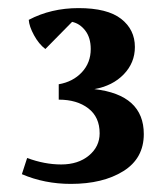

<svg xmlns="http://www.w3.org/2000/svg" viewBox="-20 -730 413 474"><path d="M34 -300 47 -340Q90 -324 131 -324Q173 -324 199.5 -346Q226 -368 226 -401Q226 -441 198 -462.5Q170 -484 125 -484V-522Q160 -528 182 -551.5Q204 -575 204 -609Q204 -637 190.5 -654.5Q177 -672 158 -676L92 -609Q76 -621 64 -643Q52 -665 51 -681Q106 -710 174 -710Q245 -710 279 -683.5Q313 -657 313 -614Q313 -575 285.5 -546.5Q258 -518 213 -510Q335 -496 335 -399Q335 -339 284.5 -307.5Q234 -276 155 -276Q90 -276 34 -300Z"/></svg>

Font: Volkhov
Style: Bold
Weight: 700
Designer: Cyreal (www.cyreal.org)
Foundry: Cyreal (www.cyreal.org)
Version: Version 1.010